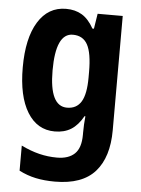

<svg xmlns="http://www.w3.org/2000/svg" viewBox="-55 -601 651 884"><g transform="rotate(5 270.0 -158.5)"><path d="M215 -557Q257 -557 288 -538.5Q319 -520 343 -477H350L361 -547H477V-19Q477 106 417.5 173Q358 240 232 240Q183 240 143 231.5Q103 223 66 204V88Q109 109 149.5 119Q190 129 232 129Q285 129 313.5 102Q342 75 342 14V4Q342 -13 343 -34Q344 -55 346 -72H342Q318 -29 286.5 -9.5Q255 10 211 10Q130 10 84.5 -64Q39 -138 39 -271Q39 -406 85.5 -481.5Q132 -557 215 -557ZM256 -441Q177 -441 177 -269Q177 -104 258 -104Q302 -104 323.5 -139Q345 -174 345 -252V-277Q345 -364 324 -402.5Q303 -441 256 -441Z"/></g></svg>

Font: Noto Sans Thai Cond
Style: Bold
Weight: 700
Width: 3
Designer: Monotype Design Team
Foundry: Monotype Imaging Inc.
Version: Version 2.002; ttfautohint (v1.8.4.7-5d5b)